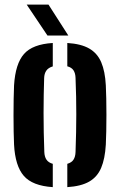

<svg xmlns="http://www.w3.org/2000/svg" viewBox="-20 -792 513 821"><path d="M40.1 -173.6Q39 -196 38.4 -229Q37.8 -262 37.8 -298.8Q37.8 -335.6 38.4 -369.4Q39 -403.2 40.1 -427.1Q45.7 -519.4 82.6 -561.2Q119.4 -603 205.7 -608.2V-508.1Q186.8 -502.5 178.1 -490Q169.4 -477.5 168.8 -458.3Q167.7 -425 167 -387Q166.4 -348.9 166.3 -308.2Q166.3 -267.5 167.1 -225.7Q167.9 -184 169.5 -142.4Q170.2 -121.9 178.7 -109.3Q187.3 -96.6 205.7 -91.5V8.2Q118.7 2.6 81.8 -40Q44.8 -82.6 40.1 -173.6ZM267.8 8.2V-91.5Q286.2 -96.8 294.3 -109.3Q302.4 -121.9 303 -142Q304.5 -186.8 305.4 -226.1Q306.2 -265.4 306.2 -302.8Q306.3 -340.2 305.5 -378.4Q304.7 -416.7 303 -458.9Q302.4 -478.8 294.3 -491.3Q286.1 -503.7 267.8 -508.5V-608.2Q327 -604.5 361.7 -584.4Q396.3 -564.4 412.9 -525.7Q429.4 -487 432.5 -427.1Q433.6 -403.5 434.4 -370.3Q435.1 -337 435.1 -300.8Q435.1 -264.5 434.4 -231.1Q433.6 -197.6 432.5 -173.6Q429 -112.9 412.5 -74.1Q396 -35.3 361.3 -15.4Q326.6 4.5 267.8 8.2ZM183 -640 94.1 -772.4H187.3L272.2 -640Z"/></svg>

Font: Big Shoulders Stencil Text SC Thin
Style: Regular
Weight: 100
Designer: Patric King
Foundry: XO Type Co
Version: Version 2.001